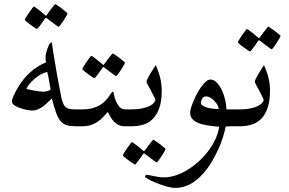

<svg xmlns="http://www.w3.org/2000/svg" viewBox="-20 -603 1381 917"><path d="M364.3 0H340.3Q315.9 0 299.1 -4.9Q282.2 -9.8 270 -23.9Q257.8 -38.1 248 -64.2Q238.3 -90.3 228 -133.3Q218.3 -124.5 208.5 -114.5Q198.7 -104.5 187 -95.7Q175.3 -86.9 162.1 -81.1Q148.9 -75.2 132.3 -75.2Q124.5 -75.2 108.4 -78.1Q92.3 -81.1 76.4 -86.7Q60.5 -92.3 48.6 -100.3Q36.6 -108.4 36.6 -118.7Q36.6 -126.5 43.2 -141.6Q49.8 -156.7 59.3 -174.1Q68.8 -191.4 81.1 -208.7Q93.3 -226.1 105 -238.3Q126.5 -261.7 150.9 -278.6Q175.3 -295.4 199.2 -304.7Q198.7 -310.5 198.2 -316.7Q197.8 -322.8 197.8 -328.6V-337.4Q197.8 -341.8 199.2 -346.2Q205.1 -370.1 212.4 -385.3Q219.7 -400.4 227.1 -400.4Q227.5 -400.4 228.5 -393.3Q229.5 -386.2 231.4 -373.5Q233.4 -360.8 235.8 -344.2Q238.3 -327.6 241.7 -308.6Q246.1 -279.8 252 -248.8Q257.8 -217.8 262.7 -190.7Q267.6 -163.6 271.5 -144.5Q275.4 -125.5 277.3 -121.1Q281.2 -110.8 284.4 -103.5Q287.6 -96.2 293.7 -91.1Q299.8 -85.9 310.8 -83.3Q321.8 -80.6 340.3 -80.6H364.3Q376.5 -80.6 383.5 -76.9Q390.6 -73.2 394 -67.9Q397.5 -62.5 398.4 -55.4Q399.4 -48.3 399.4 -40.5Q399.4 -32.7 398.4 -25.6Q397.5 -18.6 394 -12.9Q390.6 -7.3 383.5 -3.7Q376.5 0 364.3 0ZM221.7 -175.3Q218.3 -193.4 214.6 -216.6Q210.9 -239.7 205.6 -259.8Q181.2 -252.4 162.8 -240Q144.5 -227.5 132.3 -214.8Q120.1 -202.1 113.5 -191.9Q106.9 -181.6 106.9 -179.7Q106.9 -177.7 117.7 -175.3Q128.4 -172.9 142.1 -170.7Q155.8 -168.5 168.7 -166.7Q181.6 -165 186 -165Q193.4 -165 203.9 -167.5Q214.4 -169.9 221.7 -175.3ZM302.2 -538.6Q302.2 -536.1 296.4 -525.9Q290.5 -515.6 283.2 -504.4Q275.9 -493.2 269 -484.1Q262.2 -475.1 259.8 -475.1Q258.3 -475.1 249.8 -481.2Q241.2 -487.3 231 -495.1Q219.2 -503.4 204.6 -515.1Q202.1 -517.6 199.7 -517.6Q197.8 -517.6 195.3 -515.1Q185.5 -501 177.7 -489.7Q170.4 -480 164.6 -472.4Q158.7 -464.8 156.7 -464.8Q154.8 -464.8 145.5 -470.9Q136.2 -477.1 125.7 -484.6Q115.2 -492.2 106.9 -499.3Q98.6 -506.3 98.6 -508.3Q98.6 -510.7 104.7 -521Q110.8 -531.2 118.7 -542.5Q126.5 -553.7 133.3 -562.7Q140.1 -571.8 141.1 -571.8Q144.5 -571.8 152.8 -565.2Q161.1 -558.6 170.4 -551.8Q181.2 -543.5 193.8 -532.2Q197.8 -528.3 199.7 -528.3Q201.7 -528.3 204.6 -533.7Q214.4 -547.4 222.7 -558.1Q230 -566.9 236.1 -575Q242.2 -583 243.7 -583Q245.6 -583 255.4 -576.7Q265.1 -570.3 275.4 -562.3Q285.6 -554.2 293.9 -547.1Q302.2 -540 302.2 -538.6Z M602.1 0H576.7Q558.6 0 546.4 -5.9Q534.2 -11.7 523.9 -22.5Q516.6 -30.3 508.3 -43.5Q500 -56.6 495.1 -68.4Q483.4 -55.7 471.9 -43.2Q460.4 -30.8 446 -21.2Q431.6 -11.7 414.1 -5.9Q396.5 0 372.6 0H348.6Q336.4 0 329.3 -3.7Q322.3 -7.3 318.8 -12.9Q315.4 -18.6 314.5 -25.6Q313.5 -32.7 313.5 -40.5Q313.5 -48.3 314.5 -55.4Q315.4 -62.5 318.8 -67.9Q322.3 -73.2 329.3 -76.9Q336.4 -80.6 348.6 -80.6H372.6Q401.4 -80.6 422.9 -86.7Q444.3 -92.8 459.5 -102.5Q474.6 -112.3 484.4 -122.8Q494.1 -133.3 500.7 -143.1Q507.3 -152.8 511.5 -158.9Q515.6 -165 519 -165Q522.9 -165 524.2 -154.1Q525.4 -143.1 530.3 -129.4Q532.7 -121.6 537.1 -113Q541.5 -104.5 546.9 -96.9Q552.2 -89.4 559.8 -85Q567.4 -80.6 576.7 -80.6H602.1Q614.3 -80.6 621.3 -76.9Q628.4 -73.2 632.1 -67.9Q635.7 -62.5 636.7 -55.4Q637.7 -48.3 637.7 -40.5Q637.7 -32.7 636.7 -25.6Q635.7 -18.6 632.1 -12.9Q628.4 -7.3 621.3 -3.7Q614.3 0 602.1 0ZM576.7 -303.2Q576.7 -300.8 570.8 -290.5Q564.9 -280.3 557.6 -269Q550.3 -257.8 543.5 -248.8Q536.6 -239.7 534.2 -239.7Q532.7 -239.7 524.2 -245.8Q515.6 -252 505.4 -259.8Q493.7 -268.1 479 -279.8Q476.6 -282.2 474.1 -282.2Q472.2 -282.2 469.7 -279.8Q460 -265.6 452.1 -254.4Q444.8 -244.6 439 -237.1Q433.1 -229.5 431.2 -229.5Q429.2 -229.5 419.9 -235.6Q410.6 -241.7 400.1 -249.3Q389.6 -256.8 381.3 -263.9Q373 -271 373 -272.9Q373 -275.4 379.2 -285.6Q385.3 -295.9 393.1 -307.1Q400.9 -318.4 407.7 -327.4Q414.6 -336.4 415.5 -336.4Q418.9 -336.4 427.2 -329.8Q435.5 -323.2 444.8 -316.4Q455.6 -308.1 468.3 -296.9Q472.2 -293 474.1 -293Q476.1 -293 479 -298.3Q488.8 -312 497.1 -322.8Q504.4 -331.5 510.5 -339.6Q516.6 -347.7 518.1 -347.7Q520 -347.7 529.8 -341.3Q539.6 -335 549.8 -326.9Q560.1 -318.8 568.4 -311.8Q576.7 -304.7 576.7 -303.2Z M752.4 -169.9Q752.4 -121.1 741.2 -88.4Q730 -55.7 710.7 -35.9Q691.4 -16.1 665.3 -8.1Q639.2 0 608.9 0H585Q572.8 0 565.7 -3.7Q558.6 -7.3 555.2 -12.9Q551.8 -18.6 550.8 -25.6Q549.8 -32.7 549.8 -40.5Q549.8 -48.3 550.8 -55.4Q551.8 -62.5 555.2 -67.9Q558.6 -73.2 565.7 -76.9Q572.8 -80.6 585 -80.6H608.9Q636.7 -80.6 658.2 -85Q679.7 -89.4 694.8 -96.7Q708.5 -104 715.3 -112.1Q722.2 -120.1 722.2 -124.5Q722.2 -128.4 715.6 -141.6Q709 -154.8 701.2 -169.7Q693.4 -184.6 686.5 -197Q679.7 -209.5 679.7 -212.9Q679.7 -217.3 685.8 -229.2Q691.9 -241.2 699.7 -253.9Q707.5 -266.6 714.6 -278.1Q721.7 -289.6 723.6 -292Q738.3 -259.8 745.4 -230.2Q752.4 -200.7 752.4 -169.9ZM770.5 108.9Q770.5 111.3 764.6 121.6Q758.8 131.8 751.5 143.1Q744.1 154.3 737.3 163.3Q730.5 172.4 728 172.4Q726.6 172.4 718 166.3Q709.5 160.2 699.2 152.3Q687.5 144 672.9 132.3Q670.4 129.9 668 129.9Q666 129.9 663.6 132.3Q653.8 146.5 646 157.7Q638.7 167.5 632.8 175Q627 182.6 625 182.6Q623 182.6 613.8 176.5Q604.5 170.4 594 162.8Q583.5 155.3 575.2 148.2Q566.9 141.1 566.9 139.2Q566.9 136.7 573 126.5Q579.1 116.2 586.9 105Q594.7 93.8 601.6 84.7Q608.4 75.7 609.4 75.7Q612.8 75.7 621.1 82.3Q629.4 88.9 638.7 95.7Q649.4 104 662.1 115.2Q666 119.1 668 119.1Q669.9 119.1 672.9 113.8Q682.6 100.1 690.9 89.4Q698.2 80.6 704.3 72.5Q710.4 64.5 711.9 64.5Q713.9 64.5 723.6 70.8Q733.4 77.1 743.7 85.2Q753.9 93.3 762.2 100.3Q770.5 107.4 770.5 108.9Z M1118.7 0H1093.3Q1085.9 0 1079.8 0.2Q1073.7 0.5 1068.8 0.5Q1063 1 1057.6 1.5Q1053.7 23.4 1044.9 52Q1036.1 80.6 1022.2 110.8Q1008.3 141.1 990.5 170.9Q972.7 200.7 952.1 224.1Q918 262.2 885 278.3Q852.1 294.4 817.4 294.4Q798.8 294.4 773.7 287.1Q748.5 279.8 725.8 270.5Q703.1 261.2 687.7 252.7Q672.4 244.1 672.4 241.7Q672.4 237.8 675 234.9Q677.7 231.9 682.6 231.9Q687 231.9 695.1 233.9Q703.1 235.8 713.9 238Q724.6 240.2 736.8 242.2Q749 244.1 762.2 244.1Q790 244.1 818.6 234.9Q847.2 225.6 874.8 208.7Q902.3 191.9 927.5 169.4Q952.6 147 973.4 119.9Q994.1 92.8 1008.1 63.2Q1022 33.7 1026.9 2.4Q996.1 0 970.5 -4.2Q944.8 -8.3 926.5 -15.9Q908.2 -23.4 898.2 -35.2Q888.2 -46.9 888.2 -65.9Q888.2 -74.2 892.8 -89.4Q897.5 -104.5 904.8 -121.8Q912.1 -139.2 921.9 -157.2Q931.6 -175.3 942.1 -189.7Q952.6 -204.1 963.6 -213.6Q974.6 -223.1 984.9 -223.1Q1001.5 -223.1 1015.9 -208Q1030.3 -192.9 1040.3 -170.9Q1050.3 -148.9 1055.9 -124Q1061.5 -99.1 1061.5 -80.6H1118.7Q1130.9 -80.6 1137.9 -76.9Q1145 -73.2 1148.4 -67.9Q1151.9 -62.5 1152.8 -55.4Q1153.8 -48.3 1153.8 -40.5Q1153.8 -32.7 1152.8 -25.6Q1151.9 -18.6 1148.4 -12.9Q1145 -7.3 1137.9 -3.7Q1130.9 0 1118.7 0ZM1024.4 -82Q1024.4 -90.8 1018.6 -101.6Q1012.7 -112.3 1003.7 -121.3Q994.6 -130.4 984.4 -136.5Q974.1 -142.6 964.8 -142.6Q952.1 -142.6 946 -132.6Q939.9 -122.6 939.9 -109.4Q939.9 -100.6 960.9 -92Q981.9 -83.5 1024.4 -82Z M1269.5 -169.9Q1269.5 -121.1 1258.3 -88.4Q1247.1 -55.7 1227.8 -35.9Q1208.5 -16.1 1182.4 -8.1Q1156.2 0 1126 0H1102.1Q1089.8 0 1082.8 -3.7Q1075.7 -7.3 1072.3 -12.9Q1068.8 -18.6 1067.9 -25.6Q1066.9 -32.7 1066.9 -40.5Q1066.9 -48.3 1067.9 -55.4Q1068.8 -62.5 1072.3 -67.9Q1075.7 -73.2 1082.8 -76.9Q1089.8 -80.6 1102.1 -80.6H1126Q1153.8 -80.6 1175.3 -85Q1196.8 -89.4 1211.9 -96.7Q1225.6 -104 1232.4 -112.1Q1239.3 -120.1 1239.3 -124.5Q1239.3 -128.4 1232.7 -141.6Q1226.1 -154.8 1218.3 -169.7Q1210.4 -184.6 1203.6 -197Q1196.8 -209.5 1196.8 -212.9Q1196.8 -217.3 1202.9 -229.2Q1209 -241.2 1216.8 -253.9Q1224.6 -266.6 1231.7 -278.1Q1238.8 -289.6 1240.7 -292Q1255.4 -259.8 1262.5 -230.2Q1269.5 -200.7 1269.5 -169.9ZM1319.8 -431.2Q1319.8 -428.7 1314 -418.5Q1308.1 -408.2 1300.8 -397Q1293.5 -385.7 1286.6 -376.7Q1279.8 -367.7 1277.3 -367.7Q1275.9 -367.7 1267.3 -373.8Q1258.8 -379.9 1248.5 -387.7Q1236.8 -396 1222.2 -407.7Q1219.7 -410.2 1217.3 -410.2Q1215.3 -410.2 1212.9 -407.7Q1203.1 -393.6 1195.3 -382.3Q1188 -372.6 1182.1 -365Q1176.3 -357.4 1174.3 -357.4Q1172.4 -357.4 1163.1 -363.5Q1153.8 -369.6 1143.3 -377.2Q1132.8 -384.8 1124.5 -391.8Q1116.2 -398.9 1116.2 -400.9Q1116.2 -403.3 1122.3 -413.6Q1128.4 -423.8 1136.2 -435.1Q1144 -446.3 1150.9 -455.3Q1157.7 -464.4 1158.7 -464.4Q1162.1 -464.4 1170.4 -457.8Q1178.7 -451.2 1188 -444.3Q1198.7 -436 1211.4 -424.8Q1215.3 -420.9 1217.3 -420.9Q1219.2 -420.9 1222.2 -426.3Q1231.9 -439.9 1240.2 -450.7Q1247.6 -459.5 1253.7 -467.5Q1259.8 -475.6 1261.2 -475.6Q1263.2 -475.6 1272.9 -469.2Q1282.7 -462.9 1293 -454.8Q1303.2 -446.8 1311.5 -439.7Q1319.8 -432.6 1319.8 -431.2Z"/></svg>

Font: Accordance
Style: Regular
Weight: 400
Version: Version 1.1 (build May 11, 2018) Miklal Software Solutions, 